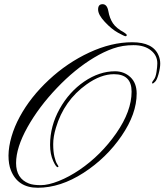

<svg xmlns="http://www.w3.org/2000/svg" viewBox="-20 -883 774 904"><path d="M599.6 -451.7Q599.6 -533.7 516.6 -533.7Q454.6 -533.7 387.2 -485.4Q281.2 -409.7 243.2 -281.2Q230.5 -239.3 230.5 -204.1Q230.5 -168.9 236.3 -145Q242.2 -121.1 248 -112.3Q253.9 -103.5 254.9 -100.6Q255.9 -97.7 252.9 -96.2Q245.1 -92.8 230.5 -125Q215.8 -157.2 215.8 -201.2Q215.8 -289.6 260.7 -370.1Q305.7 -450.7 376.5 -499Q447.8 -547.4 521.5 -547.4Q564 -547.4 593.8 -520Q623.5 -492.2 623.5 -442.4Q623.5 -347.2 552.7 -243.7Q481.9 -139.6 373.5 -69.3Q264.6 1 157.7 1Q63.5 1 31.2 -81.5Q20 -109.4 20 -150.9Q20.5 -192.4 34.2 -239.7Q47.9 -287.1 73.2 -333.5Q123.5 -426.3 210 -506.8Q296.4 -587.4 400.4 -635.7Q504.4 -684.1 602.5 -684.1Q700.7 -684.1 726.6 -622.1Q734.4 -603.5 734.4 -583.5Q734.4 -563.5 726.6 -534.7Q718.8 -505.9 710 -498Q702.1 -490.2 699.2 -489.7Q696.3 -489.3 695.8 -493.2Q695.8 -497.1 704.1 -507.8Q712.9 -518.6 716.8 -543.9Q720.7 -569.3 720.7 -585Q720.7 -622.1 690.4 -646Q660.2 -670.4 608.4 -670.4Q557.1 -670.4 512.7 -654.8Q468.3 -639.2 422.9 -611.8Q332.5 -557.6 248 -468.8Q163.1 -379.9 109.4 -284.2Q55.7 -188 55.7 -115.2Q55.7 -42.5 116.2 -19Q136.2 -11.2 171.9 -11.2Q207.5 -11.2 256.8 -30.8Q305.7 -50.3 354.5 -83.5Q455.6 -152.3 527.8 -256.3Q599.6 -359.9 599.6 -451.7ZM576.7 -718.3Q576.7 -712.4 571.3 -712.4Q565.9 -712.4 535.6 -729Q505.4 -745.6 473.6 -779.8Q441.9 -813.5 441.9 -838.4Q441.9 -863.3 462.9 -863.3Q484.4 -863.3 490.2 -830.1Q496.1 -796.9 511.7 -773.4Q527.3 -750 564.5 -730L573.7 -722.7Q576.7 -720.7 576.7 -718.3Z"/></svg>

Font: PinyonScript
Style: Regular
Weight: 400
Designer: Nicole Fally
Foundry: Nicole Fally
Version: Version 1.005